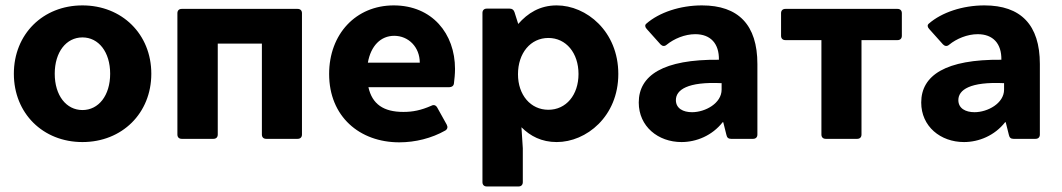

<svg xmlns="http://www.w3.org/2000/svg" viewBox="-20 -504 3854 697"><path d="M279.3 11.7C422.9 11.7 529.3 -92.8 529.3 -236.3C529.3 -379.9 422.9 -484.4 279.3 -484.4C135.7 -484.4 30.3 -379.9 30.3 -236.3C30.3 -92.8 135.7 11.7 279.3 11.7ZM279.3 -104.5C220.7 -104.5 178.7 -157.2 178.7 -236.3C178.7 -315.4 220.7 -368.2 279.3 -368.2C337.9 -368.2 379.9 -315.4 379.9 -236.3C379.9 -157.2 337.9 -104.5 279.3 -104.5Z M624 -456.1V-15.6C624 -5.9 629.9 0 639.6 0H754.9C764.6 0 770.5 -5.9 770.5 -15.6V-345.7H930.7V-15.6C930.7 -5.9 936.5 0 946.3 0H1060.5C1070.3 0 1076.2 -5.9 1076.2 -15.6V-456.1C1076.2 -465.8 1070.3 -471.7 1060.5 -471.7H639.6C629.9 -471.7 624 -465.8 624 -456.1Z M1631.8 -253.9C1631.8 -381.8 1548.8 -484.4 1409.2 -484.4C1272.5 -484.4 1174.8 -380.9 1174.8 -235.4C1174.8 -81.1 1285.2 12.7 1429.7 12.7C1487.3 12.7 1546.9 -2 1596.7 -30.3C1604.5 -35.2 1606.4 -43 1601.6 -51.8L1567.4 -113.3C1562.5 -122.1 1554.7 -125 1545.9 -120.1C1507.8 -103.5 1478.5 -97.7 1444.3 -97.7C1372.1 -97.7 1331.1 -126 1317.4 -187.5H1611.3C1620.1 -187.5 1627 -192.4 1627.9 -201.2C1629.9 -216.8 1631.8 -236.3 1631.8 -253.9ZM1315.4 -276.4C1326.2 -337.9 1362.3 -374 1411.1 -374C1462.9 -374 1503.9 -333 1503.9 -276.4Z M2001 -484.4C1939.5 -484.4 1895.5 -456.1 1861.3 -417L1847.7 -460C1844.7 -468.8 1838.9 -472.7 1830.1 -472.7H1747.1C1737.3 -472.7 1731.4 -466.8 1731.4 -457V157.2C1731.4 167 1737.3 172.9 1747.1 172.9H1862.3C1872.1 172.9 1877.9 167 1877.9 157.2V34.2L1873 -42C1905.3 -9.8 1946.3 11.7 2001 11.7C2108.4 11.7 2224.6 -81.1 2224.6 -235.4C2224.6 -390.6 2108.4 -484.4 2001 -484.4ZM1970.7 -105.5C1906.2 -105.5 1860.4 -159.2 1860.4 -234.4C1860.4 -311.5 1906.2 -366.2 1970.7 -366.2C2035.2 -366.2 2080.1 -311.5 2080.1 -235.4C2080.1 -159.2 2035.2 -105.5 1970.7 -105.5Z M2528.3 -484.4C2449.2 -484.4 2373 -459 2326.2 -418C2320.3 -413.1 2321.3 -405.3 2328.1 -398.4L2377.9 -342.8C2384.8 -335.9 2392.6 -335 2400.4 -341.8C2426.8 -363.3 2465.8 -379.9 2503.9 -379.9C2559.6 -379.9 2590.8 -345.7 2589.8 -287.1C2387.7 -289.1 2298.8 -230.5 2298.8 -131.8C2298.8 -44.9 2369.1 11.7 2454.1 11.7C2507.8 11.7 2565.4 -11.7 2603.5 -60.5H2605.5L2617.2 -13.7C2619.1 -3.9 2625 0 2633.8 0H2713.9C2723.6 0 2729.5 -5.9 2729.5 -15.6V-271.5C2729.5 -414.1 2660.2 -484.4 2528.3 -484.4ZM2492.2 -96.7C2460 -96.7 2433.6 -110.4 2433.6 -140.6C2433.6 -177.7 2475.6 -208 2599.6 -202.1V-178.7C2599.6 -128.9 2540 -96.7 2492.2 -96.7Z M2961.9 -358.4V-15.6C2961.9 -5.9 2967.8 0 2977.5 0H3091.8C3101.6 0 3107.4 -5.9 3107.4 -15.6V-358.4H3238.3C3248 -358.4 3253.9 -364.3 3253.9 -374V-456.1C3253.9 -465.8 3248 -471.7 3238.3 -471.7H2831.1C2821.3 -471.7 2815.4 -465.8 2815.4 -456.1V-374C2815.4 -364.3 2821.3 -358.4 2831.1 -358.4Z M3553.7 -484.4C3474.6 -484.4 3398.4 -459 3351.6 -418C3345.7 -413.1 3346.7 -405.3 3353.5 -398.4L3403.3 -342.8C3410.2 -335.9 3418 -335 3425.8 -341.8C3452.1 -363.3 3491.2 -379.9 3529.3 -379.9C3585 -379.9 3616.2 -345.7 3615.2 -287.1C3413.1 -289.1 3324.2 -230.5 3324.2 -131.8C3324.2 -44.9 3394.5 11.7 3479.5 11.7C3533.2 11.7 3590.8 -11.7 3628.9 -60.5H3630.9L3642.6 -13.7C3644.5 -3.9 3650.4 0 3659.2 0H3739.3C3749 0 3754.9 -5.9 3754.9 -15.6V-271.5C3754.9 -414.1 3685.5 -484.4 3553.7 -484.4ZM3517.6 -96.7C3485.4 -96.7 3459 -110.4 3459 -140.6C3459 -177.7 3501 -208 3625 -202.1V-178.7C3625 -128.9 3565.4 -96.7 3517.6 -96.7Z"/></svg>

Font: Ed Sans Neue
Style: Bold
Weight: 700
Designer: Stephen Hutchings
Version: Version 1.004;PS 001.004;hotconv 1.0.88;makeotf.lib2.5.64775